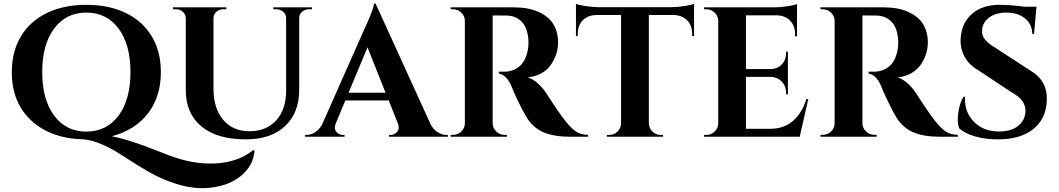

<svg xmlns="http://www.w3.org/2000/svg" viewBox="-20 -740 5730 1039"><path d="M1351.1 71.8 1356.9 76.2Q1352.1 156.7 1281.2 213.9Q1210.4 271 1093.8 277.8Q977.1 284.7 825.7 211.9Q780.8 189 721.2 151.9Q661.6 114.7 621.3 88.6Q581.1 62.5 530 40.5Q479 18.6 435.1 14.2Q255.4 10.3 149.7 -87.4Q43.9 -185.1 43.9 -350.1Q43.9 -461.4 93.5 -543.7Q143.1 -626 234.1 -669.9Q325.2 -713.9 447.3 -713.9Q569.3 -713.9 660.4 -669.9Q751.5 -626 801 -543.7Q850.6 -461.4 850.6 -350.1Q850.6 -216.8 780.5 -126.2Q710.4 -35.6 585.4 -2.9Q628.4 5.9 679.2 21.7Q730 37.6 767.6 51.8Q805.2 65.9 887.7 98.1Q1022 150.9 1145.5 144.5Q1269 138.2 1351.1 71.8ZM272.9 -585.4Q208.5 -499 208.5 -350.1Q208.5 -201.2 272.9 -114.5Q337.4 -27.8 447.3 -27.8Q557.1 -27.8 621.6 -114.5Q686 -201.2 686 -350.1Q686 -499 621.6 -585.4Q557.1 -671.9 447.3 -671.9Q337.4 -671.9 272.9 -585.4Z M1459 -700.2H1668V-689.9H1651.9Q1630.4 -689.9 1614.7 -676.3Q1599.1 -662.6 1599.1 -642.6V-253.4Q1599.1 -129.4 1522.5 -57.6Q1445.8 14.2 1311.5 14.2Q1153.3 14.2 1069.3 -56.4Q985.4 -127 985.4 -251.5V-640.6Q984.9 -662.1 969.7 -676Q954.6 -689.9 932.6 -689.9H916V-700.2H1204.6V-689.9H1188Q1166.5 -689.9 1151.1 -676.3Q1135.7 -662.6 1135.3 -642.1V-260.3Q1135.3 -153.8 1187.5 -91.8Q1239.7 -29.8 1329.6 -29.8Q1420.9 -29.8 1474.4 -88.4Q1527.8 -147 1528.3 -247.6V-642.1Q1528.3 -662.6 1512.5 -676.3Q1496.6 -689.9 1475.1 -689.9H1459Z M2012.7 -720.2 2310.1 -67.9Q2325.2 -39.1 2348.4 -24.4Q2371.6 -9.8 2395.5 -9.8H2403.8V0H2085V-9.8H2093.8Q2115.7 -9.8 2129.6 -27.3Q2143.6 -44.9 2132.8 -72.8L2083.5 -196.3H1848.6L1797.4 -72.8Q1785.6 -44.9 1799.8 -27.3Q1814 -9.8 1835.9 -9.8H1844.7V0H1630.4V-9.8H1639.2Q1662.1 -9.8 1685.1 -24.2Q1708 -38.6 1723.1 -66.4L1954.6 -588.9Q1966.8 -613.8 1984.6 -657.7Q2002.4 -701.7 2003.9 -720.2ZM1866.2 -238.3H2066.4L1968.8 -483.9Z M2418.9 -700.2H2762.2Q2799.8 -700.2 2833.5 -694.1Q2867.2 -688 2898.2 -673.6Q2929.2 -659.2 2951.4 -637.9Q2973.6 -616.7 2986.8 -584.2Q3000 -551.8 3000 -511.2Q3000 -478.5 2990 -447.5Q2980 -416.5 2960.9 -389.2Q2941.9 -361.8 2909.7 -343.5Q2877.4 -325.2 2836.4 -321.3Q2866.2 -311.5 2892.8 -286.9Q2919.4 -262.2 2938 -232.9Q2941.4 -227.1 2956.8 -203.4Q2972.2 -179.7 2997.3 -143.3Q3022.5 -106.9 3039.1 -85.9Q3072.3 -43.9 3098.4 -27.3Q3124.5 -10.7 3162.6 -10.3V0H3065.4Q2979.5 0 2922.9 -23.4Q2866.2 -46.9 2830.6 -103.5Q2812 -133.3 2783.9 -191.7Q2755.9 -250 2747.1 -274.9Q2720.2 -335.4 2679.2 -342.3V-352.1H2710Q2755.4 -352.5 2789.3 -379.4Q2823.2 -406.2 2835.9 -467.3Q2840.8 -492.7 2839.8 -516.1Q2836.9 -585.4 2805.4 -620.1Q2773.9 -654.8 2722.2 -655.8Q2707.5 -656.2 2679 -656.2Q2650.4 -656.2 2646 -656.2V-72.8Q2646.5 -46.9 2665.3 -28.6Q2684.1 -10.3 2710.4 -10.3H2722.7L2723.1 0H2418.9V-10.3H2431.6Q2457.5 -10.3 2476.3 -28.3Q2495.1 -46.4 2495.6 -72.3V-627.4Q2495.1 -653.3 2476.3 -671.6Q2457.5 -689.9 2431.6 -689.9H2418.9Z M3214.8 -701.2H3617.2Q3647.9 -701.7 3684.6 -707.3Q3721.2 -712.9 3735.8 -719.2V-544.9H3725.6V-556.6Q3725.6 -602.5 3698.5 -630.1Q3671.4 -657.7 3625.5 -658.7H3491.2V-72.3Q3492.2 -46.4 3510.7 -28.1Q3529.3 -9.8 3555.2 -9.8H3567.9L3568.4 0H3264.2V-9.8H3276.9Q3302.7 -9.8 3321.3 -27.6Q3339.8 -45.4 3340.8 -71.3V-658.7H3206.5Q3160.6 -657.7 3133.5 -630.1Q3106.4 -602.5 3106.4 -556.6V-544.9H3096.7V-719.2Q3111.3 -712.9 3147.7 -707.3Q3184.1 -701.7 3214.8 -701.2Z M4343.8 -204.1H4354L4307.6 0H3790V-9.8H3802.7Q3829.1 -9.8 3847.7 -28.3Q3866.2 -46.9 3866.7 -72.8V-630.4Q3864.7 -655.3 3846.4 -672.6Q3828.1 -689.9 3802.7 -689.9H3790V-700.2H4173.3Q4204.6 -700.7 4241.5 -706.3Q4278.3 -711.9 4293 -718.3V-543.5H4282.7V-555.2Q4282.7 -600.1 4256.3 -627.7Q4230 -655.3 4185.1 -657.2H4016.6V-366.2H4149.4Q4186.5 -366.7 4210.2 -391.1Q4233.9 -415.5 4233.9 -452.1V-460.4L4243.7 -460.9V-229.5L4233.9 -230V-238.3Q4233.9 -274.4 4210.2 -298.8Q4186.5 -323.2 4150.4 -324.2H4016.6V-43H4147.9Q4221.2 -43 4270.5 -85.2Q4319.8 -127.4 4343.8 -204.1Z M4419.9 -700.2H4763.2Q4800.8 -700.2 4834.5 -694.1Q4868.2 -688 4899.2 -673.6Q4930.2 -659.2 4952.4 -637.9Q4974.6 -616.7 4987.8 -584.2Q5001 -551.8 5001 -511.2Q5001 -478.5 4991 -447.5Q4981 -416.5 4961.9 -389.2Q4942.9 -361.8 4910.6 -343.5Q4878.4 -325.2 4837.4 -321.3Q4867.2 -311.5 4893.8 -286.9Q4920.4 -262.2 4939 -232.9Q4942.4 -227.1 4957.8 -203.4Q4973.1 -179.7 4998.3 -143.3Q5023.4 -106.9 5040 -85.9Q5073.2 -43.9 5099.4 -27.3Q5125.5 -10.7 5163.6 -10.3V0H5066.4Q4980.5 0 4923.8 -23.4Q4867.2 -46.9 4831.5 -103.5Q4813 -133.3 4784.9 -191.7Q4756.8 -250 4748 -274.9Q4721.2 -335.4 4680.2 -342.3V-352.1H4710.9Q4756.3 -352.5 4790.3 -379.4Q4824.2 -406.2 4836.9 -467.3Q4841.8 -492.7 4840.8 -516.1Q4837.9 -585.4 4806.4 -620.1Q4774.9 -654.8 4723.1 -655.8Q4708.5 -656.2 4679.9 -656.2Q4651.4 -656.2 4647 -656.2V-72.8Q4647.5 -46.9 4666.3 -28.6Q4685.1 -10.3 4711.4 -10.3H4723.6L4724.1 0H4419.9V-10.3H4432.6Q4458.5 -10.3 4477.3 -28.3Q4496.1 -46.4 4496.6 -72.3V-627.4Q4496.1 -653.3 4477.3 -671.6Q4458.5 -689.9 4432.6 -689.9H4419.9Z M5363.8 -482.9 5554.7 -358.9Q5650.9 -303.2 5644.5 -192.9Q5640.1 -95.2 5570.3 -40.5Q5500.5 14.2 5380.4 14.2Q5312.5 14.2 5254.9 -2.4Q5197.3 -19 5169.9 -46.9Q5158.2 -79.1 5165.8 -131.1Q5173.3 -183.1 5193.8 -216.3H5202.6Q5196.8 -136.2 5249.8 -81.5Q5302.7 -26.9 5391.1 -28.3Q5455.1 -29.3 5492.2 -61Q5529.3 -92.8 5529.3 -140.6Q5529.3 -171.4 5510.3 -196Q5491.2 -220.7 5449.2 -243.7L5274.9 -359.4Q5222.7 -388.7 5198.2 -436Q5173.8 -483.4 5179.2 -539.1Q5185.5 -618.2 5241.2 -666Q5296.9 -713.9 5389.6 -713.9Q5445.3 -713.9 5525.9 -703.6H5588.9L5575.7 -556.6H5565.9Q5565.9 -608.4 5527.3 -640.1Q5488.8 -671.9 5425.3 -671.9Q5367.7 -671.9 5332 -644.5Q5296.4 -617.2 5294.4 -575.7Q5292.5 -547.9 5310.8 -525.6Q5329.1 -503.4 5363.8 -482.9Z"/></svg>

Font: Cinzel Decorative Bold
Style: Regular
Weight: 700
Designer: Natanael Gama
Version: Version 1.001;PS 001.001;hotconv 1.0.56;makeotf.lib2.0.21325